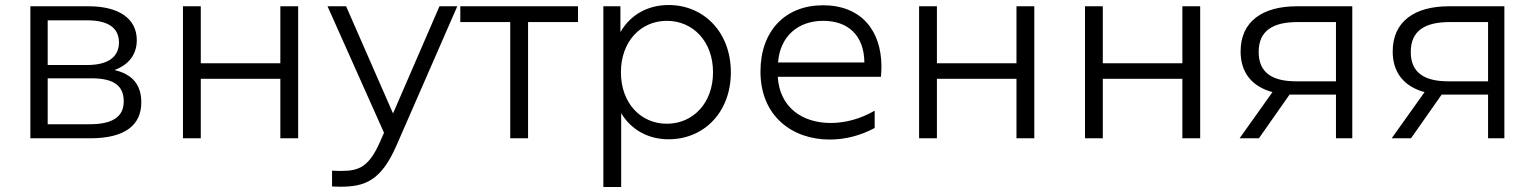

<svg xmlns="http://www.w3.org/2000/svg" viewBox="-20 -551 6115 765"><path d="M101 0H340C477 0 543 -52 543 -143C543 -212 509 -255 436 -272C491 -292 525 -332 525 -391C525 -478 452 -526 333 -526H101ZM337 -56H170V-239H344C433 -239 473 -210 473 -147C473 -84 426 -56 337 -56ZM328 -292H170V-470H328C409 -470 454 -441 454 -382C454 -323 409 -292 328 -292Z M709 0H780V-237H1097V0H1168V-526H1097V-299H780V-526H709Z M1303 129V192C1314 192 1325 193 1335 193C1434 193 1498 170 1560 28L1802 -526H1731L1546 -99L1359 -526H1285L1510 -22L1496 10C1452 112 1412 130 1342 130C1330 130 1317 130 1303 129Z M2013 0H2084V-463H2283V-526H1814V-463H2013Z M2644 -531C2562 -531 2492 -493 2452 -423V-526H2384V194H2455V-100C2496 -32 2565 4 2644 4C2785 4 2892 -104 2892 -263C2892 -422 2785 -531 2644 -531ZM2637 -468C2741 -468 2821 -386 2821 -263C2821 -140 2741 -58 2637 -58C2533 -58 2454 -140 2454 -263C2454 -386 2533 -468 2637 -468Z M3286 5C3348 5 3409 -11 3465 -41V-110C3408 -77 3347 -61 3290 -61C3177 -61 3086 -123 3079 -245H3490C3491 -259 3492 -272 3492 -285C3492 -431 3410 -530 3259 -530C3109 -530 3010 -428 3010 -266C3010 -87 3138 5 3286 5ZM3424 -302H3080C3088 -407 3160 -468 3260 -468C3358 -468 3423 -411 3424 -302Z M3642 0H3713V-237H4030V0H4101V-526H4030V-299H3713V-526H3642Z M4303 0H4374V-237H4691V0H4762V-526H4691V-299H4374V-526H4303Z M5303 0H5368V-526H5147C5011 -526 4923 -466 4923 -346C4923 -261 4969 -206 5050 -184L4919 0H4996L5118 -174H5138H5303ZM4995 -344C4995 -428 5051 -463 5149 -463H5303V-227H5144C5046 -227 4995 -264 4995 -344Z M5909 0H5974V-526H5753C5617 -526 5529 -466 5529 -346C5529 -261 5575 -206 5656 -184L5525 0H5602L5724 -174H5744H5909ZM5601 -344C5601 -428 5657 -463 5755 -463H5909V-227H5750C5652 -227 5601 -264 5601 -344Z"/></svg>

Font: Chess Sans
Style: Regular
Weight: 400
Designer: Wolf Bōese
Foundry: Wolf Bōese
Version: Version 7.223;Glyphs 3.3 (3306)